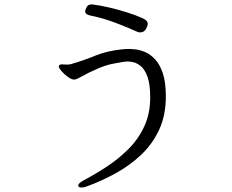

<svg xmlns="http://www.w3.org/2000/svg" viewBox="-20 -773 1040 859"><path d="M394 -753Q428 -749 468.5 -739.5Q509 -730 548.5 -717.5Q588 -705 617 -692Q641 -682 641 -666Q641 -657 632.5 -642.5Q624 -628 607 -628Q605 -628 602 -628.5Q599 -629 596 -630Q557 -648 498 -670.5Q439 -693 382 -704Q361 -709 361 -723Q361 -727 367 -740Q373 -753 388 -753ZM371 60Q356 66 346 66Q330 66 330 57Q330 47 354 34Q405 7 457 -27Q509 -61 553.5 -105Q598 -149 625 -206.5Q652 -264 652 -337Q652 -397 639.5 -430.5Q627 -464 609 -478Q591 -492 575 -495Q559 -498 552 -498Q535 -498 481 -487Q427 -476 336 -426Q330 -423 324 -420Q318 -417 311 -417Q300 -417 283.5 -429Q267 -441 255 -455Q243 -469 243 -475Q243 -480 247 -483Q251 -485 257 -485Q262 -485 268 -484.5Q274 -484 280 -484Q285 -484 289 -484.5Q293 -485 297 -486Q353 -502 405 -523.5Q457 -545 524 -552Q532 -553 539.5 -553.5Q547 -554 555 -554Q566 -554 586 -552Q606 -550 629.5 -540Q653 -530 674 -507.5Q695 -485 708.5 -445Q722 -405 722 -342Q722 -257 692 -192.5Q662 -128 611 -80Q560 -32 498 2Q436 36 371 60Z"/></svg>

Font: QiushuiShotai Bright
Style: Regular
Weight: 400
Designer: Christian Thalmann (Catharsis Fonts)
Version: Version 1.250;